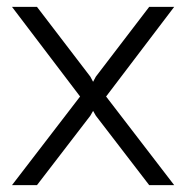

<svg xmlns="http://www.w3.org/2000/svg" viewBox="-20 -541 544 561"><path d="M15 -521 214 -259 15 0H88L244 -203L252 -217L260 -203L416 0H489L290 -259L489 -521H416L260 -317L252 -302L244 -317L88 -521Z"/></svg>

Font: Raleway Reg
Style: Regular
Weight: 400
Designer: Matt McInerney, Pablo Impallari, Rodrigo Fuenzalida
Foundry: Matt McInerney, Pablo Impallari, Rodrigo Fuenzalida
Version: Version 3.00 July 28, 2015